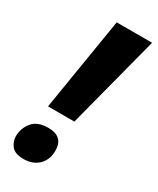

<svg xmlns="http://www.w3.org/2000/svg" viewBox="-187 -773 698 846"><g transform="rotate(30 161.5 -350.5)"><path d="M66 -242H200L323 -714H143ZM88 13Q134 13 163 -14.5Q192 -42 192 -89Q192 -161 115 -161Q60 -161 34.5 -129.5Q9 -98 9 -57Q9 -31 26.5 -9Q44 13 88 13Z"/></g></svg>

Font: Noto Sans Display Extra
Style: Italic
Weight: 800
Italic angle: -12°
Designer: Monotype Design Team
Foundry: Monotype Imaging Inc.
Version: Version 1.900